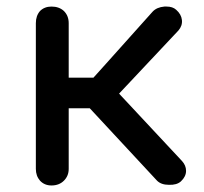

<svg xmlns="http://www.w3.org/2000/svg" viewBox="-20 -567 625 588"><path d="M534.2 -11.7Q521.5 0 497.1 -1Q473.6 -1 460.9 -13.7Q379.9 -100.6 217.8 -275.4Q275.4 -338.9 447.3 -531.2Q460 -544.9 483.4 -546.9Q487.3 -546.9 490.2 -546.9Q508.8 -546.9 519.5 -537.1Q535.2 -523.4 537.1 -505.9Q539.1 -488.3 526.4 -473.6Q465.8 -409.2 344.7 -280.3Q392.6 -228.5 537.1 -74.2Q549.8 -60.5 549.8 -43.9Q549.8 -26.4 534.2 -11.7ZM137.7 1Q116.2 1 102.5 -13.7Q89.8 -28.3 89.8 -49.8Q89.8 -198.2 89.8 -496.1Q89.8 -518.6 102.5 -533.2Q116.2 -546.9 137.7 -546.9Q161.1 -546.9 175.8 -533.2Q190.4 -518.6 190.4 -496.1Q190.4 -440.4 190.4 -329.1Q221.7 -329.1 318.4 -329.1Q318.4 -305.7 318.4 -235.4Q286.1 -235.4 190.4 -235.4Q190.4 -188.5 190.4 -49.8Q190.4 -28.3 175.8 -13.7Q161.1 1 137.7 1Z"/></svg>

Font: Abed
Style: Bold
Weight: 700
Designer: Johan Aakerlund
Version: Version 3.105